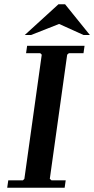

<svg xmlns="http://www.w3.org/2000/svg" viewBox="-20 -886 444 906"><path d="M305 -635 297 -628 215 -42 223 -35H290L285 0H14L19 -35H88L95 -42L177 -628L170 -635H103L108 -670H379L374 -635ZM374 -721 259 -773 127 -721H97L256 -866H287L404 -721Z"/></svg>

Font: Brygada 1918 SemiBold
Style: Italic
Weight: 600
Italic angle: -8°
Designer: Mateusz Machalski | Borys Kosmynka | Przemek Hoffer
Foundry: NIEPODLEGLA 2018
Version: Version 3.006